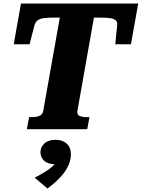

<svg xmlns="http://www.w3.org/2000/svg" viewBox="-20 -730 801 1085"><path d="M224.4 -103.6 318 -630.6H288.6Q251.6 -630.6 228.3 -627.6Q205 -624.6 192.7 -615.1Q180.4 -605.6 175 -587.6L147 -480H57.6L98.6 -710H761L720 -480H631.4L642.2 -587.6Q644.2 -605.6 633.9 -615.1Q623.6 -624.6 600.7 -627.6Q577.8 -630.6 540.2 -630.6H510.8L417.6 -104.4Q413.6 -82.4 429.1 -75.2Q444.6 -68 470.8 -68H485.6L473 0H131.8L144.4 -68H159.2Q185.4 -68 202.9 -75.2Q220.4 -82.4 224.4 -103.6ZM248.2 335.2 176 274.2Q208.6 257 235 241Q261.4 225 279 208Q296.6 191 301.4 171.4Q305.4 167.4 309.8 170.1Q314.2 172.8 316.9 178.2Q319.6 183.6 316.8 189.6Q313.8 193.2 307.9 195.8Q302 198.4 295 198.4Q251.6 198.4 230.1 178.8Q208.6 159.2 208.6 130.6Q208.6 101.8 230.6 80.9Q252.6 60 293.4 60Q333.4 60 357.1 81.7Q380.8 103.4 380.8 141.6Q380.8 172.6 366.9 204.3Q353 236 323.5 268.6Q294 301.2 248.2 335.2Z"/></svg>

Font: Roboto Serif 20pt
Style: Italic
Weight: 400
Italic angle: -10°
Designer: Greg Gazdowicz
Foundry: Commercial Type
Version: Version 1.008